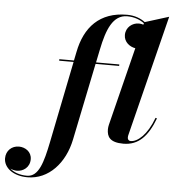

<svg xmlns="http://www.w3.org/2000/svg" viewBox="-257 -829 1036 1148"><g transform="rotate(5 261.0 -255.0)"><path d="M79 -460V-451H165.5L66.5 40C42 160.5 17.5 251 -53 251C-97 251 -132.5 238 -155.5 217C-142.5 223.5 -128 226.5 -115.5 226.5C-79 226.5 -39 201 -39 151C-39 106 -78 81.5 -115.5 81.5C-158.5 81.5 -192.5 112.5 -192.5 158.5C-192.5 213 -138 260 -49.5 260C78 260 173.5 154 202.5 11.5L297.5 -451H439V-460H299.5L316 -540C340.5 -660.5 376 -751 461.5 -751C503.5 -751 539 -737.5 564 -718L562 -709.5C552.5 -712.5 543 -714 534.5 -714C496 -714 457 -685.5 457 -638.5C457 -596 493 -570 526 -565L408.5 -95C406.5 -87.5 405 -75.5 405 -68C405 -24 422.5 10 504.5 10C596 10 651 -50.5 691.5 -158L683 -161C644 -55.5 587.5 -9.5 546.5 -9.5C534.5 -9.5 528 -18.5 528 -29C528 -34 528.5 -41 530.5 -47L711.5 -770L568.5 -725.5C541.5 -746 504.5 -760 460 -760C295 -760 207 -662.5 177.5 -511.5L167 -460Z"/></g></svg>

Font: Bodoni* 24pt
Style: Bold Italic
Weight: 700
Italic angle: -13°
Version: Version 2.3